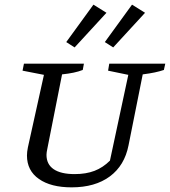

<svg xmlns="http://www.w3.org/2000/svg" viewBox="-20 -798 731 826"><path d="M288 8Q199 8 147.5 -28Q96 -64 96 -129Q96 -136 97 -145.5Q98 -155 100 -164L169 -476L77 -494L83 -524H341L336 -497Q318 -490 296.5 -485.5Q275 -481 247 -478L184 -160Q182 -150 181 -144Q180 -138 180 -132Q180 -91 211 -70Q242 -49 301 -49Q350 -49 386.5 -63Q423 -77 453 -107L532 -476L445 -494L450 -524H691L685 -497Q667 -491 646 -486.5Q625 -482 594 -478L533 -173Q516 -86 452.5 -39Q389 8 288 8ZM382 -778 438 -743 301 -594 265 -617ZM548 -778 604 -743 467 -594 431 -617Z"/></svg>

Font: Piazzolla SC
Style: Italic
Weight: 400
Italic angle: -11.3°
Designer: Juan Pablo del Peral
Foundry: Huerta Tipografica
Version: Version 1.330